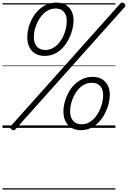

<svg xmlns="http://www.w3.org/2000/svg" viewBox="-20 -1036 1037 1556"><path d="M342 -583Q296 -583 264.5 -602.5Q233 -622 217 -656Q201 -690 201 -734Q201 -771 211 -810Q221 -849 241 -886Q261 -923 290 -952Q319 -981 355.5 -998Q392 -1015 437 -1015Q482 -1015 513 -996.5Q544 -978 560 -945.5Q576 -913 576 -870Q576 -835 566 -795.5Q556 -756 536.5 -718Q517 -680 489 -649.5Q461 -619 424 -601Q387 -583 342 -583ZM347 -631Q380 -631 407 -645.5Q434 -660 455.5 -684.5Q477 -709 491.5 -740Q506 -771 513.5 -803.5Q521 -836 521 -866Q521 -914 497.5 -940.5Q474 -967 430 -967Q398 -967 370.5 -952.5Q343 -938 321.5 -913.5Q300 -889 285 -859Q270 -829 262 -797Q254 -765 254 -736Q254 -687 278.5 -659Q303 -631 347 -631ZM106 11Q98 19 90 19.5Q82 20 73 13Q64 5 63 -2Q62 -9 70 -17L955 -1007Q962 -1015 970 -1015.5Q978 -1016 987 -1008Q996 -1002 996.5 -994Q997 -986 990 -978ZM635 19Q590 19 558.5 -0.5Q527 -20 510.5 -54Q494 -88 494 -132Q494 -169 504.5 -208.5Q515 -248 534.5 -284.5Q554 -321 583 -350Q612 -379 649 -396Q686 -413 731 -413Q776 -413 806.5 -394.5Q837 -376 853.5 -343.5Q870 -311 870 -268Q870 -233 860 -193.5Q850 -154 830.5 -116.5Q811 -79 783 -48.5Q755 -18 718 0.5Q681 19 635 19ZM641 -29Q674 -29 701 -43.5Q728 -58 749.5 -83Q771 -108 785.5 -138.5Q800 -169 808 -201.5Q816 -234 816 -264Q816 -312 792 -338.5Q768 -365 724 -365Q691 -365 664 -351Q637 -337 615 -312.5Q593 -288 578.5 -258Q564 -228 556 -196Q548 -164 548 -134Q548 -86 572 -57.5Q596 -29 641 -29ZM0 490H915V500H0ZM0 -20H915V0H0ZM0 -505H915V-500H0ZM0 -1010H915V-1000H0Z"/></svg>

Font: Playwrite BE VLG Guides
Style: Regular
Weight: 400
Designer: Veronika Burian, José Scaglione
Foundry: TypeTogether
Version: Version 1.003